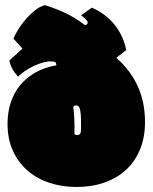

<svg xmlns="http://www.w3.org/2000/svg" viewBox="-20 -724 603 759"><path d="M274.4 -193.4Q277.8 -189.9 285.2 -189.9Q288.6 -189.9 291.7 -191.2Q294.9 -192.4 296.9 -195.3Q300.3 -200.2 300.3 -213.9V-234.4Q300.3 -255.9 299.3 -269.8Q298.3 -283.7 296.1 -292Q293.9 -300.3 290.5 -303.7Q287.1 -307.1 281.7 -307.1Q274.9 -307.1 270 -302.2Q274.4 -258.3 274.4 -229.5ZM181.6 -481.4Q165.5 -481.4 147.2 -476.1Q128.9 -470.7 111.3 -462.2Q93.8 -453.6 78.1 -442.9Q62.5 -432.1 51.3 -420.9Q22 -453.6 17.1 -484.9L68.8 -531.7L33.2 -571.3Q39.6 -587.9 53 -609.1Q66.4 -630.4 83.7 -650.1Q101.1 -669.9 120.6 -684.8Q140.1 -699.7 158.2 -703.6Q178.2 -697.3 197.5 -689.9Q216.8 -682.6 236.1 -673.6Q255.4 -664.6 275.4 -652.6Q295.4 -640.6 315.9 -624.5Q326.7 -626.5 326.7 -635.3Q326.7 -643.6 300.8 -663.6L342.8 -693.8Q369.1 -682.6 391.8 -665.8Q414.6 -648.9 432.1 -627.2Q449.7 -605.5 461.7 -579.8Q473.6 -554.2 479 -525.9L439.9 -495.6Q497.6 -443.8 525.4 -381.3Q553.2 -318.8 553.2 -241.2Q553.2 -180.2 533.2 -132.3Q513.2 -84.5 477.3 -51.8Q441.4 -19 391.8 -2Q342.3 15.1 282.7 15.1Q225.6 15.1 175.8 -1.2Q126 -17.6 89.1 -49.6Q52.2 -81.5 31 -127.9Q9.8 -174.3 9.8 -234.4Q9.8 -280.3 22.7 -319.3Q35.6 -358.4 60.5 -388.2Q85.4 -418 121.3 -438Q157.2 -458 202.6 -465.8Q202.6 -477.1 196.8 -479.2Q190.9 -481.4 181.6 -481.4Z"/></svg>

Font: Modak sl
Style: Regular
Weight: 400
Designer: Sarang Kulkarni, Maithili Shingre, Noopur Datye
Foundry: Ek Type
Version: Version 1.036;PS Version 1.000;hotconv 1.0.79;makeotf.lib2.5